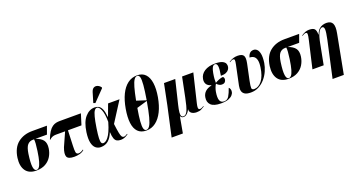

<svg xmlns="http://www.w3.org/2000/svg" viewBox="-57 -1656 5017 2714"><g transform="rotate(-20 2451.5 -299.5)"><path d="M218 10Q109 10 60 -60Q11 -130 27 -250Q48 -397 135.5 -466.5Q223 -536 352 -536H574L531 -417H358Q436 -390 467.5 -346.5Q499 -303 488 -226Q479 -162 447 -108.5Q415 -55 358 -22.5Q301 10 218 10ZM225 2Q245 2 262.5 -19Q280 -40 296 -94Q312 -148 326 -246Q335 -310 338 -351.5Q341 -393 337 -417H320Q269 -417 237.5 -381Q206 -345 192 -250Q173 -117 182 -57.5Q191 2 225 2Z M789 10Q698 10 680 -33Q662 -76 696 -167L788 -373H648Q589 -373 552 -333L546 -336Q572 -405 599 -445.5Q626 -486 654.5 -505.5Q683 -525 711 -530.5Q739 -536 766 -536H1085L1034 -373H831L822 -145Q819 -79 824.5 -47Q830 -15 864 -15Q881 -15 902.5 -25Q924 -35 936 -45L939 -36Q911 -11 871.5 -0.5Q832 10 789 10Z M1189 10Q1145 10 1112.5 -17Q1080 -44 1067 -102.5Q1054 -161 1067 -257Q1088 -405 1150.5 -476.5Q1213 -548 1294 -548Q1327 -548 1354 -533.5Q1381 -519 1399.5 -478Q1418 -437 1425 -358H1428L1494 -536H1666L1473 -234Q1484 -143 1493.5 -96Q1503 -49 1514.5 -33Q1526 -17 1542 -17Q1555 -17 1568.5 -23Q1582 -29 1599 -40L1603 -33Q1574 -11 1547 -0.5Q1520 10 1490 10Q1456 10 1432 -2Q1408 -14 1395.5 -47.5Q1383 -81 1380 -143H1377Q1349 -70 1303 -30Q1257 10 1189 10ZM1241 -31Q1255 -31 1274 -41.5Q1293 -52 1315 -79.5Q1337 -107 1360.5 -158Q1384 -209 1407 -290Q1406 -412 1380.5 -472.5Q1355 -533 1324 -533Q1303 -533 1285.5 -509Q1268 -485 1252.5 -426.5Q1237 -368 1221 -264Q1206 -166 1204.5 -115.5Q1203 -65 1212.5 -48Q1222 -31 1241 -31ZM1327 -602 1299 -612 1344 -762Q1358 -805 1384 -817.5Q1410 -830 1439 -819Q1468 -808 1489 -779L1487 -767Z M1875 10Q1793 10 1747.5 -37Q1702 -84 1691.5 -171Q1681 -258 1702 -379Q1723 -500 1765 -587Q1807 -674 1869.5 -721.5Q1932 -769 2014 -769Q2092 -769 2137 -721.5Q2182 -674 2194.5 -586.5Q2207 -499 2186 -378Q2165 -258 2121.5 -171Q2078 -84 2015.5 -37Q1953 10 1875 10ZM2022 -391Q2045 -530 2051.5 -611Q2058 -692 2048.5 -726.5Q2039 -761 2012 -761Q1986 -761 1964.5 -729.5Q1943 -698 1922.5 -627Q1902 -556 1879 -437ZM1877 1Q1904 1 1927 -33.5Q1950 -68 1972.5 -151.5Q1995 -235 2020 -382L1861 -335Q1840 -214 1834.5 -140Q1829 -66 1839.5 -32.5Q1850 1 1877 1Z M2173 225 2272 -225 2335 -536H2504L2418 -180Q2401 -110 2398 -70.5Q2395 -31 2404.5 -15.5Q2414 0 2435 0Q2473 0 2497.5 -56.5Q2522 -113 2547 -240L2607 -536H2776L2673 -107Q2663 -65 2664 -46Q2665 -27 2673 -22Q2681 -17 2692 -17Q2700 -17 2715 -23Q2730 -29 2746 -40L2750 -33Q2725 -17 2699 -3.5Q2673 10 2628 10Q2606 10 2582 3Q2558 -4 2542.5 -22Q2527 -40 2528 -72H2527Q2520 -54 2506 -35Q2492 -16 2473.5 -3Q2455 10 2434 10Q2401 10 2388 -19H2386L2342 225Z M2995 10Q2890 10 2846 -32.5Q2802 -75 2815 -148Q2823 -197 2858 -229.5Q2893 -262 2953 -274L2954 -279Q2905 -292 2885 -323.5Q2865 -355 2873 -401Q2885 -470 2946.5 -509.5Q3008 -549 3105 -549Q3178 -549 3213.5 -532Q3249 -515 3259 -490.5Q3269 -466 3264 -441Q3261 -423 3248 -403.5Q3235 -384 3206 -370.5Q3177 -357 3126 -357Q3144 -457 3137.5 -498.5Q3131 -540 3102 -540Q3091 -540 3079 -532.5Q3067 -525 3056.5 -501.5Q3046 -478 3037 -431Q3028 -380 3026 -347Q3024 -314 3025 -288Q3053 -305 3087.5 -318.5Q3122 -332 3147 -332Q3158 -324 3161 -311.5Q3164 -299 3162 -286Q3158 -264 3143 -250Q3128 -236 3099 -236Q3057 -236 3022 -277Q3009 -256 2998 -227.5Q2987 -199 2982 -168Q2968 -86 2983 -44Q2998 -2 3048 -2Q3095 -2 3121 -44.5Q3147 -87 3172 -160Q3184 -152 3191 -132.5Q3198 -113 3193 -87Q3190 -69 3171 -46Q3152 -23 3110.5 -6.5Q3069 10 2995 10Z M3446 10Q3386 10 3355.5 -9Q3325 -28 3317 -61.5Q3309 -95 3318 -138L3380 -433Q3391 -483 3388 -499.5Q3385 -516 3366 -516Q3346 -516 3313 -493L3310 -500Q3344 -523 3375.5 -533Q3407 -543 3441 -543Q3509 -543 3530 -511Q3551 -479 3534 -396L3483 -154Q3467 -76 3469 -48Q3471 -20 3508 -20Q3572 -20 3623.5 -86Q3675 -152 3693 -279Q3703 -348 3692.5 -388Q3682 -428 3656.5 -444.5Q3631 -461 3595 -461Q3603 -498 3624.5 -521Q3646 -544 3684 -544Q3711 -544 3733.5 -523.5Q3756 -503 3766 -454Q3776 -405 3764 -319Q3755 -261 3729 -202.5Q3703 -144 3662 -96Q3621 -48 3566.5 -19Q3512 10 3446 10Z M4012 10Q3903 10 3854 -60Q3805 -130 3821 -250Q3842 -397 3929.5 -466.5Q4017 -536 4146 -536H4368L4325 -417H4152Q4230 -390 4261.5 -346.5Q4293 -303 4282 -226Q4273 -162 4241 -108.5Q4209 -55 4152 -22.5Q4095 10 4012 10ZM4019 2Q4039 2 4056.5 -19Q4074 -40 4090 -94Q4106 -148 4120 -246Q4129 -310 4132 -351.5Q4135 -393 4131 -417H4114Q4063 -417 4031.5 -381Q4000 -345 3986 -250Q3967 -117 3976 -57.5Q3985 2 4019 2Z M4594 225 4715 -325Q4738 -432 4735 -472Q4732 -512 4705 -512Q4674 -512 4647.5 -462Q4621 -412 4601 -306L4542 0H4373L4466 -403Q4482 -471 4480.5 -493.5Q4479 -516 4459 -516Q4449 -516 4437.5 -512Q4426 -508 4403 -493L4400 -500Q4434 -523 4461 -533Q4488 -543 4519 -543Q4576 -543 4598 -520.5Q4620 -498 4621 -433H4624Q4642 -483 4668.5 -508Q4695 -533 4724.5 -541.5Q4754 -550 4780 -550Q4849 -550 4871.5 -504Q4894 -458 4874 -357L4763 225Z"/></g></svg>

Font: Noto Serif Display ExtraCondensed Black
Style: Italic
Weight: 900
Width: 2
Italic angle: -12°
Designer: Monotype Design Team
Foundry: Monotype Imaging Inc.
Version: Version 2.009